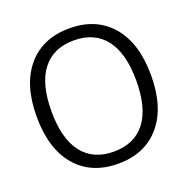

<svg xmlns="http://www.w3.org/2000/svg" viewBox="-132 -865 979 1000"><g transform="rotate(-20 357.0 -365.0)"><path d="M531.5 -595Q471 -673 357 -673Q243 -673 182.5 -595Q122 -517 122 -365Q122 -213 182.5 -135Q243 -57 357 -57Q471 -57 531.5 -135Q592 -213 592 -365Q592 -517 531.5 -595ZM589.5 -88.5Q505 10 357 10Q209 10 124.5 -88.5Q40 -187 40 -365Q40 -543 124.5 -641.5Q209 -740 357 -740Q505 -740 589.5 -641.5Q674 -543 674 -365Q674 -187 589.5 -88.5Z"/></g></svg>

Font: Rounded Mplus 1c
Style: Regular
Weight: 400
Version: Version 1.059.20150529